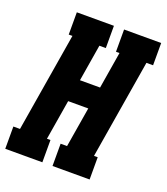

<svg xmlns="http://www.w3.org/2000/svg" viewBox="-146 -829 802 924"><g transform="rotate(20 254.5 -367.5)"><path d="M-11 0V-114H23L107 -621H88V-735H278V-621H245L214 -433H317L348 -621H330V-735H520V-621H486L402 -114H421V0H231V-114H264L298 -319H195L161 -114H179V0Z"/></g></svg>

Font: Iosevka Slab Heavy
Style: Italic
Weight: 900
Italic angle: -9°
Monospace: yes
Designer: Belleve Invis
Foundry: Belleve Invis
Version: Version 11.1.0; ttfautohint (v1.8.3)